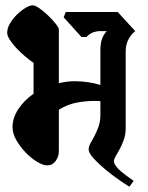

<svg xmlns="http://www.w3.org/2000/svg" viewBox="-20 -684 556 721"><path d="M488 -567Q473 -556 462.5 -536.5Q452 -517 452 -490V-203Q452 -179 445 -159.5Q438 -140 430 -125Q422 -110 415 -98.5Q408 -87 408 -78Q408 -70 416 -59.5Q424 -49 436 -39Q448 -29 460.5 -20Q473 -11 482 -5L466 17Q454 10 428.5 -7.5Q403 -25 377.5 -46Q352 -67 332.5 -88Q313 -109 313 -123Q313 -134 320 -146.5Q327 -159 335 -174Q343 -189 350 -208.5Q357 -228 357 -252V-304Q351 -305 345 -305Q339 -305 334 -305Q302 -305 267.5 -298.5Q233 -292 201 -272V-116Q201 -96 189 -79.5Q177 -63 157 -63Q142 -63 120 -76Q98 -89 77.5 -110Q57 -131 42 -156.5Q27 -182 27 -207Q27 -240 48 -273Q69 -306 106 -332V-448Q91 -458 73.5 -473Q56 -488 41 -504Q26 -520 16.5 -535Q7 -550 7 -561Q7 -579 18 -597Q29 -615 44.5 -630Q60 -645 76 -654.5Q92 -664 103 -664Q112 -664 128.5 -652.5Q145 -641 161 -625.5Q177 -610 189 -595Q201 -580 201 -573V-372Q215 -375 229.5 -377Q244 -379 259 -379Q286 -379 310 -375.5Q334 -372 357 -365V-497Q357 -543 381 -567H350Q333 -565 322 -559Q311 -553 305 -545H286L219 -619L227 -639H422Z"/></svg>

Font: Jaini Purva
Style: Regular
Weight: 400
Designer: Girish Dalvi, Maithili Shingre
Foundry: Ek Type
Version: Version 1.001;PS 1.000;hotconv 16.6.51;makeotf.lib2.5.65220